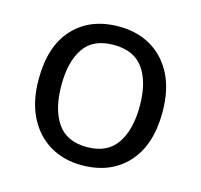

<svg xmlns="http://www.w3.org/2000/svg" viewBox="-86 -639 777 743"><g transform="rotate(15 302.5 -268.0)"><path d="M551 -269Q551 -136 483.5 -63Q416 10 301 10Q230 10 174.5 -22.5Q119 -55 87 -117.5Q55 -180 55 -269Q55 -402 122 -474Q189 -546 304 -546Q377 -546 432.5 -513.5Q488 -481 519.5 -419.5Q551 -358 551 -269ZM146 -269Q146 -174 183.5 -118.5Q221 -63 303 -63Q384 -63 422 -118.5Q460 -174 460 -269Q460 -364 422 -418Q384 -472 302 -472Q220 -472 183 -418Q146 -364 146 -269Z"/></g></svg>

Font: Noto Sans Multani
Style: Regular
Weight: 400
Designer: Monotype Design Team
Foundry: Monotype Imaging Inc.
Version: Version 2.002; ttfautohint (v1.8.4.7-5d5b)